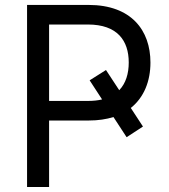

<svg xmlns="http://www.w3.org/2000/svg" viewBox="-20 -747 675 767"><path d="M88.1 0H176.1V-265.6H335.2C372.2 -265.6 404.8 -270.6 433.2 -279.5L485.8 -198.9L551.1 -241.5L502.5 -315.7C555.8 -358.3 581 -423.3 581 -497.2C581 -625.7 504.6 -727.3 333.8 -727.3H88.1ZM403.4 -467.3 338.1 -426.1 387.8 -349.8C371.4 -345.9 353 -343.8 332.4 -343.8H176.1V-649.1H331C449.2 -649.1 494.3 -584.5 494.3 -497.2C494.3 -452.8 482.6 -414.1 456.3 -386.7Z"/></svg>

Font: Karasuma Gothic
Style: Regular
Weight: 400
Designer: Rasmus Andersson, Ryoko Nishizuka
Foundry: Genbu
Version: Version 1.00